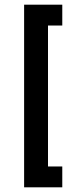

<svg xmlns="http://www.w3.org/2000/svg" viewBox="-20 -760 332 820"><path d="M246 -49H185V-651H246V-740H83V40H246Z"/></svg>

Font: RT Raleway SemiBold
Style: Regular
Weight: 400
Designer: Matt McInerney, Pablo Impallari, Rodrigo Fuenzalida — Edited by Milan Moffatt in April 2016
Foundry: Matt McInerney, Pablo Impallari, Rodrigo Fuenzalida — Edited by Milan Moffatt in April 2016
Version: Version 3.001